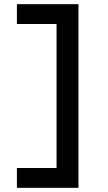

<svg xmlns="http://www.w3.org/2000/svg" viewBox="-20 -790 518 920"><path d="M356 110H61V15H251V-675H61V-770H356Z"/></svg>

Font: M PLUS 1 Medium
Style: Regular
Weight: 500
Designer: Coji Morishita
Foundry: UNDERFOREST DESIGN
Version: Version 1.001